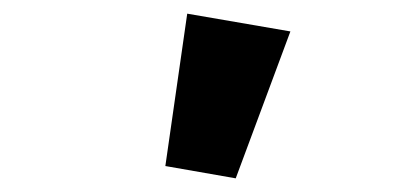

<svg xmlns="http://www.w3.org/2000/svg" viewBox="-20 -816 597 281"><path d="M325 -555 405 -770 254 -796 222 -573Z"/></svg>

Font: DAIFUKU Sans
Style: Bold
Weight: 700
Designer: Original font ‘Source Han Sans JP’ : Paul D. Hunt
Foundry: Daifuku
Version: Version 1.000